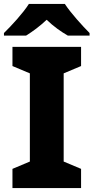

<svg xmlns="http://www.w3.org/2000/svg" viewBox="-30 -951 473 971"><path d="M298 -931H116C87 -885 28 -821 -10 -784V-771H102C137 -793 171 -818 206 -851C240 -818 278 -791 313 -771H423V-784C388 -819 328 -885 298 -931ZM380 0V-97L292 -134V-580L380 -617V-714H33V-617L121 -580V-134L33 -97V0Z"/></svg>

Font: Noto Sans Arabic ExtBd
Style: Regular
Weight: 800
Designer: Monotype Design Team, Nadine Chahine, Nizar Qandah and Khaled Hosny
Foundry: Monotype Imaging Inc.
Version: Version 2.012